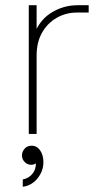

<svg xmlns="http://www.w3.org/2000/svg" viewBox="-20 -512 374 734"><path d="M90 0V-492H120V-368L105 -365Q125 -430 172.5 -461Q220 -492 276 -492H319V-464H274Q232 -464 197 -444Q162 -424 141 -387.5Q120 -351 120 -300V0ZM67 202V174Q89 170 103 153.5Q117 137 117 115Q117 101 114 92L125 85Q128 88 128 93Q128 98 124.5 104Q121 110 114.5 114Q108 118 99 118Q85 118 74.5 107.5Q64 97 64 82Q64 68 74 56.5Q84 45 101 45Q121 45 133.5 63Q146 81 146 108Q146 131 135.5 151.5Q125 172 107.5 185.5Q90 199 67 202Z"/></svg>

Font: Fustat ExtraLight
Style: Regular
Weight: 250
Designer: Mohamed Gaber, Khaled Hosny, Laura Garcia Mut
Foundry: Kief Type Foundry, Alif Type Foundry, Hard Type Foundry
Version: Version 1.007